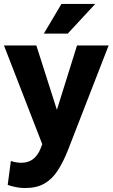

<svg xmlns="http://www.w3.org/2000/svg" viewBox="-20 -755 570 972"><path d="M0 -525H164L268 -199L370 -525H530L326 0Q301 64 272.5 108Q244 152 204.5 174.5Q165 197 106 197Q85 197 61.5 192.5Q38 188 19 181L35 60Q62 69 88 69Q124 69 148 50Q172 31 185 -2L194 -25ZM202 -585 291 -735H462L323 -585Z"/></svg>

Font: Radio Canada
Style: Bold
Weight: 700
Designer: Charles Daoud, Etienne Aubert Bonn, Alexandre Saumier Demers, Jacques Le Bailly
Foundry: Radio-Canada
Version: Version 2.104; ttfautohint (v1.8.4.7-5d5b);gftools[0.9.28.de